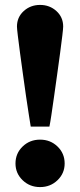

<svg xmlns="http://www.w3.org/2000/svg" viewBox="-20 -751 326 781"><path d="M243 -86Q243 -46 214 -18Q185 10 143 10Q101 10 72 -18Q43 -46 43 -86Q43 -127 72 -155Q101 -183 143 -183Q185 -183 214 -155Q243 -127 243 -86ZM181 -236H105Q103 -250 97.5 -283Q92 -316 86 -359Q80 -402 73.5 -448Q67 -494 61.5 -535.5Q56 -577 52.5 -606Q49 -635 49 -643Q49 -681 76.5 -706Q104 -731 143 -731Q182 -731 209.5 -706Q237 -681 237 -643Q237 -635 233.5 -606Q230 -577 224.5 -535.5Q219 -494 212.5 -448Q206 -402 200 -359Q194 -316 189 -283Q184 -250 181 -236Z"/></svg>

Font: Wix Madefor Display ExtraBold
Style: Regular
Weight: 800
Designer: Dalton Maag Ltd
Foundry: Dalton Maag Ltd
Version: Version 3.100